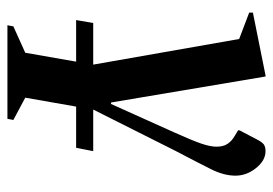

<svg xmlns="http://www.w3.org/2000/svg" viewBox="-129 -375 735 517"><g transform="rotate(90 238.5 -116.5)"><path d="M34 46 42 0H154L85 -393L14 -420V-430L183 -464H186L256 -48H260L336 -217Q359 -268 367 -292Q375 -316 375 -332Q375 -350 367.5 -361.5Q360 -373 346 -381L331 -390V-394L354 -438Q362 -454 368.5 -459Q375 -464 387 -464Q412 -464 432.5 -438.5Q453 -413 453 -383Q453 -352 435.5 -317Q418 -282 386 -221L275 0H387L378 46H267L243 183L303 215L300 231H48L51 215L122 183L146 46Z"/></g></svg>

Font: Spectral SemiBold
Style: Italic
Weight: 600
Italic angle: -10°
Designer: Jean-Baptiste Levee
Foundry: Production Type
Version: Version 2.001